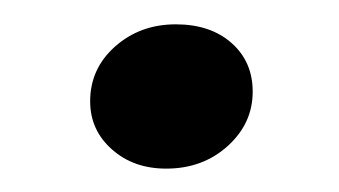

<svg xmlns="http://www.w3.org/2000/svg" viewBox="-20 -297 284 161"><path d="M119.4 -155.6Q91.9 -155.6 73.8 -171.8Q55.6 -187.9 55.6 -212.1Q55.6 -239.5 76.6 -258.1Q97.6 -276.6 127.4 -276.6Q156.5 -276.6 174.2 -260.9Q191.9 -245.2 191.9 -220.2Q191.9 -193.5 171 -174.6Q150 -155.6 119.4 -155.6Z"/></svg>

Font: Playfair 144pt
Style: Bold Italic
Weight: 700
Italic angle: -15.6°
Designer: Claus Eggers Sørensen
Foundry: Claus Eggers Sørensen
Version: Version 2.203